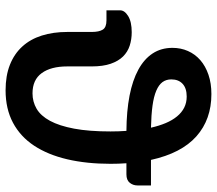

<svg xmlns="http://www.w3.org/2000/svg" viewBox="-65 -705 778 688"><g transform="rotate(90 324.0 -361.0)"><path d="M17 0ZM94.5 -300.5Q94.5 -327 86.2 -340.2Q78 -353.5 53 -353.5H17V-402.5Q17 -418.5 37.5 -431.2Q58 -444 95.5 -444Q121 -444 143.5 -436.8Q166 -429.5 182.5 -412.8Q199 -396 208.5 -368.5Q218 -341 218 -300.5V-213Q218 -154.5 242 -121.5Q266 -88.5 314.5 -88.5Q344.5 -88.5 369.8 -103.2Q395 -118 413 -151.2Q431 -184.5 441 -237.8Q451 -291 451 -368Q451 -382.5 450.5 -396.8Q450 -411 449 -425Q378 -425.5 322.8 -436.2Q267.5 -447 229.5 -467.8Q191.5 -488.5 171.5 -519Q151.5 -549.5 151.5 -590Q151.5 -620 162.8 -645.5Q174 -671 195.5 -689.8Q217 -708.5 247.8 -719Q278.5 -729.5 317 -729.5Q408 -729.5 468.5 -675.8Q529 -622 553 -513H644.5V-464.5Q644.5 -449 635 -437Q625.5 -425 604.5 -425H565Q566 -411 566.5 -396.8Q567 -382.5 567 -368Q567 -282.5 550.8 -213Q534.5 -143.5 502 -94.2Q469.5 -45 419.8 -18.5Q370 8 303.5 8Q251.5 8 212.2 -7.5Q173 -23 146.8 -51.8Q120.5 -80.5 107.5 -121.5Q94.5 -162.5 94.5 -213ZM264.5 -586Q264.5 -567.5 274.2 -554.2Q284 -541 305 -532Q326 -523 358.8 -518.5Q391.5 -514 437.5 -513Q431 -542 421 -565.8Q411 -589.5 397.2 -606.2Q383.5 -623 365.8 -632Q348 -641 326 -641Q296 -641 280.2 -626.2Q264.5 -611.5 264.5 -586Z"/></g></svg>

Font: Lato
Style: Bold
Weight: 700
Designer: Lukasz Dziedzic
Foundry: tyPoland Lukasz Dziedzic
Version: Version 2.007; 2014-02-27